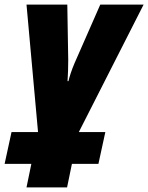

<svg xmlns="http://www.w3.org/2000/svg" viewBox="-63 -573 643 833"><path d="M52 240H228L249 138H364L394 0H279L560 -553H372L260 -298C248 -270 238 -239 234 -221H230C232 -249 233 -282 233 -312L229 -553H52L102 0H-13L-43 138H73Z"/></svg>

Font: Noto Sans UI SemiCondensed Black
Style: Italic
Weight: 900
Width: 4
Italic angle: -372°
Designer: Monotype Design Team
Foundry: Monotype Imaging Inc.
Version: Version 1.901